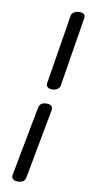

<svg xmlns="http://www.w3.org/2000/svg" viewBox="-108 -932 504 1082"><g transform="rotate(10 144.0 -390.5)"><path d="M145 -465 209 -861Q211 -875 224 -883Q237 -891 255 -891Q292 -891 287 -861L223 -465Q220 -451 208 -443Q196 -435 179 -435Q161 -435 151.5 -443Q142 -451 145 -465ZM43 79 118 -318Q124 -351 162 -351Q201 -351 196 -318L122 79Q120 94 108 102Q96 110 78 110Q60 110 50.5 102Q41 94 43 79Z"/></g></svg>

Font: Mali Medium
Style: Italic
Weight: 500
Italic angle: -10°
Version: Version 1.000; ttfautohint (v1.6)